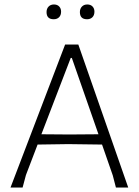

<svg xmlns="http://www.w3.org/2000/svg" viewBox="-20 -838 622 858"><path d="M253 -786Q253 -770 244 -761Q235 -752 220 -752Q188 -752 188 -784Q188 -799 197 -808.5Q206 -818 221 -818Q236 -818 244.5 -809Q253 -800 253 -786ZM402 -786Q402 -770 393 -761Q384 -752 369 -752Q337 -752 337 -784Q337 -799 346 -808.5Q355 -818 370 -818Q385 -818 393.5 -809Q402 -800 402 -786ZM330 -639 553 0H498L484 -54L436 -192L285 -194L148 -192L96 -56L81 0H27L271 -639ZM296 -579 165 -238 290 -237 420 -238 301 -579Z"/></svg>

Font: Alegreya Sans SC Light
Style: Regular
Weight: 300
Designer: Juan Pablo del Peral
Foundry: Huerta Tipografica
Version: Version 2.007